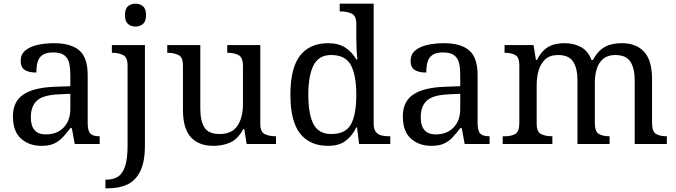

<svg xmlns="http://www.w3.org/2000/svg" viewBox="-20 -780 3660 1040"><path d="M205 10Q138 10 94 -29Q50 -68 50 -150Q50 -230 106.5 -268Q163 -306 278 -310L361 -313V-373Q361 -409 355 -436.5Q349 -464 329 -480Q309 -496 268 -496Q230 -496 210 -482Q190 -468 183.5 -443.5Q177 -419 177 -387Q135 -387 113.5 -401.5Q92 -416 92 -450Q92 -485 116.5 -506Q141 -527 182 -536.5Q223 -546 272 -546Q364 -546 409.5 -507Q455 -468 455 -373V-114Q455 -72 469 -57Q483 -42 517 -42H520V0H385L369 -86H361Q340 -58 320 -36.5Q300 -15 273.5 -2.5Q247 10 205 10ZM228 -52Q289 -52 325 -89.5Q361 -127 361 -191V-272L297 -269Q212 -265 179.5 -234.5Q147 -204 147 -145Q147 -52 228 -52Z M551 240V193H558Q594 193 619.5 176.5Q645 160 658 119.5Q671 79 671 9V-426Q671 -470 646.5 -482Q622 -494 589 -494H586V-536H765V8Q765 97 739.5 148Q714 199 669.5 219.5Q625 240 567 240ZM714 -636Q690 -636 673.5 -650Q657 -664 657 -698Q657 -733 673.5 -746.5Q690 -760 714 -760Q737 -760 754 -746.5Q771 -733 771 -698Q771 -664 754 -650Q737 -636 714 -636Z M1136 10Q1057 10 1014 -36.5Q971 -83 971 -186V-426Q971 -470 946.5 -482Q922 -494 889 -494H886V-536H1065V-191Q1065 -126 1087 -90Q1109 -54 1170 -54Q1236 -54 1266 -98.5Q1296 -143 1296 -216V-422Q1296 -469 1272 -481.5Q1248 -494 1214 -494H1211V-536H1390V-109Q1390 -65 1414.5 -53.5Q1439 -42 1472 -42H1475V0H1316L1303 -81H1298Q1267 -25 1226 -7.5Q1185 10 1136 10Z M1757 10Q1658 10 1605.5 -56.5Q1553 -123 1553 -267Q1553 -412 1605.5 -479Q1658 -546 1757 -546Q1815 -546 1851.5 -521.5Q1888 -497 1910 -458H1916Q1913 -483 1911.5 -513.5Q1910 -544 1910 -568V-650Q1910 -694 1885.5 -706Q1861 -718 1828 -718H1820V-760H2004V-110Q2004 -81 2015.5 -66Q2027 -51 2045.5 -46.5Q2064 -42 2086 -42H2094V0H1925L1914 -90H1910Q1888 -44 1852 -17Q1816 10 1757 10ZM1774 -54Q1852 -54 1881 -106.5Q1910 -159 1910 -267Q1910 -371 1881 -426.5Q1852 -482 1773 -482Q1707 -482 1678.5 -426.5Q1650 -371 1650 -266Q1650 -160 1678.5 -107Q1707 -54 1774 -54Z M2317 10Q2250 10 2206 -29Q2162 -68 2162 -150Q2162 -230 2218.5 -268Q2275 -306 2390 -310L2473 -313V-373Q2473 -409 2467 -436.5Q2461 -464 2441 -480Q2421 -496 2380 -496Q2342 -496 2322 -482Q2302 -468 2295.5 -443.5Q2289 -419 2289 -387Q2247 -387 2225.5 -401.5Q2204 -416 2204 -450Q2204 -485 2228.5 -506Q2253 -527 2294 -536.5Q2335 -546 2384 -546Q2476 -546 2521.5 -507Q2567 -468 2567 -373V-114Q2567 -72 2581 -57Q2595 -42 2629 -42H2632V0H2497L2481 -86H2473Q2452 -58 2432 -36.5Q2412 -15 2385.5 -2.5Q2359 10 2317 10ZM2340 -52Q2401 -52 2437 -89.5Q2473 -127 2473 -191V-272L2409 -269Q2324 -265 2291.5 -234.5Q2259 -204 2259 -145Q2259 -52 2340 -52Z M2703 0V-42H2716Q2750 -42 2771.5 -54.5Q2793 -67 2793 -114V-426Q2793 -470 2771 -482Q2749 -494 2716 -494H2713V-536H2870L2883 -455H2888Q2908 -493 2931 -512.5Q2954 -532 2981 -539Q3008 -546 3039 -546Q3087 -546 3126 -525.5Q3165 -505 3184 -455H3192Q3212 -493 3236.5 -512.5Q3261 -532 3289.5 -539Q3318 -546 3349 -546Q3426 -546 3469 -499.5Q3512 -453 3512 -350V-114Q3512 -67 3533.5 -54.5Q3555 -42 3589 -42H3592V0H3418V-345Q3418 -410 3394.5 -446Q3371 -482 3313 -482Q3272 -482 3247.5 -461.5Q3223 -441 3212.5 -407Q3202 -373 3202 -333V-114Q3202 -67 3223.5 -54.5Q3245 -42 3279 -42H3282V0H3108V-345Q3108 -410 3084.5 -446Q3061 -482 3003 -482Q2960 -482 2934.5 -459.5Q2909 -437 2898 -400Q2887 -363 2887 -320V-109Q2887 -65 2911.5 -53.5Q2936 -42 2969 -42H2972V0Z"/></svg>

Font: Noto Naskh Arabic UI
Style: Regular
Weight: 400
Designer: Monotype Design Team, David Williams, Mohamad Dakak and Nizar Qandah
Foundry: Monotype Imaging Inc.
Version: Version 2.014